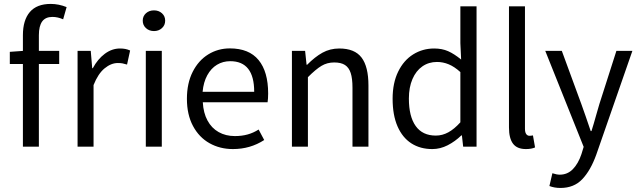

<svg xmlns="http://www.w3.org/2000/svg" viewBox="-20 -744 3240 974"><path d="M245.6 -658.2Q210.9 -658.2 194.1 -635.3Q177.2 -612.3 177.2 -565.4V-485.8H280.3V-419.4H177.2V0H96.2V-419.4H29.8V-481L96.2 -485.8V-565.4Q96.2 -641.6 131.3 -682.9Q166.5 -724.1 237.3 -724.1Q277.8 -724.1 317.9 -708L300.3 -646Q272.9 -658.2 245.6 -658.2Z M440.4 -485.8 447.8 -397.9H450.7Q475.6 -444.3 511.7 -471.2Q547.9 -498 588.4 -498Q604 -498 616 -495.6Q627.9 -493.2 640.1 -487.8L624.5 -416.5Q610.4 -420.9 600.8 -422.6Q591.3 -424.3 577.6 -424.3Q543.5 -424.3 510.5 -397.2Q477.5 -370.1 454.6 -312.5V0H373.5V-485.8Z M761.2 -691.4Q785.2 -691.4 801.5 -676.8Q817.9 -662.1 817.9 -639.2Q817.9 -616.2 801.5 -601.3Q785.2 -586.4 761.2 -586.4Q736.8 -586.4 720.5 -601.3Q704.1 -616.2 704.1 -639.2Q704.1 -662.1 720.5 -676.8Q736.8 -691.4 761.2 -691.4ZM800.8 -485.8V0H719.7V-485.8Z M1340.3 -270Q1340.3 -242.7 1337.4 -225.1H1008.8Q1011.7 -171.4 1032.5 -132.8Q1053.2 -94.2 1089.1 -74Q1125 -53.7 1171.4 -53.7Q1206.5 -53.7 1235.8 -61.8Q1265.1 -69.8 1292 -86.9L1320.3 -33.7Q1249.5 12.2 1161.6 12.2Q1095.7 12.2 1042.7 -17.6Q989.7 -47.4 959 -105Q928.2 -162.6 928.2 -242.7Q928.2 -321.8 957.5 -379.6Q986.8 -437.5 1036.4 -468Q1085.9 -498.5 1146 -498.5Q1243.2 -498.5 1291.7 -439.5Q1340.3 -380.4 1340.3 -270ZM1147.9 -433.6Q1110.8 -433.6 1080.8 -415.5Q1050.8 -397.5 1031.5 -362.3Q1012.2 -327.1 1007.8 -278.3H1269.5Q1269.5 -433.6 1147.9 -433.6Z M1527.8 -485.8 1535.2 -415.5H1538.1Q1577.1 -455.1 1615.7 -476.6Q1654.3 -498 1701.2 -498Q1779.3 -498 1814.2 -451.9Q1849.1 -405.8 1849.1 -310.5V0H1768.1V-299.3Q1768.1 -346.2 1759 -373.8Q1750 -401.4 1730 -414.3Q1710 -427.2 1675.3 -427.2Q1639.6 -427.2 1610.8 -409.9Q1582 -392.6 1542 -352.5V0H1460.9V-485.8Z M2319.3 -441.9 2315.4 -524.9V-711.9H2397.5V0H2329.6L2323.2 -57.1H2320.3Q2288.6 -26.4 2251 -7.1Q2213.4 12.2 2172.9 12.2Q2111.8 12.2 2066.7 -16.8Q2021.5 -45.9 1996.6 -103Q1971.7 -160.2 1971.7 -243.2Q1971.7 -322.8 1999.8 -380.4Q2027.8 -438 2075.9 -468Q2124 -498 2182.6 -498Q2222.2 -498 2253.2 -484.4Q2284.2 -470.7 2319.3 -441.9ZM2315.4 -123.5V-378.4Q2285.2 -405.8 2256.3 -417.7Q2227.5 -429.7 2196.8 -429.7Q2154.8 -429.7 2122.6 -407.2Q2090.3 -384.8 2072.3 -342.8Q2054.2 -300.8 2054.2 -244.1Q2054.2 -152.8 2088.9 -104.5Q2123.5 -56.2 2190.9 -56.2Q2224.1 -56.2 2254.4 -72.8Q2284.7 -89.4 2315.4 -123.5Z M2643.1 -711.9V-90.8Q2643.1 -72.8 2649.4 -64Q2655.8 -55.2 2665.5 -55.2Q2674.3 -55.2 2683.6 -57.1L2694.3 3.9Q2676.3 12.2 2647.9 12.2Q2603 12.2 2582.5 -15.1Q2562 -42.5 2562 -97.2V-711.9Z M2929.7 37.6 2940.9 1 2746.1 -485.8H2830.1L2929.2 -215.8Q2949.2 -160.6 2976.6 -79.1H2980.5Q2992.7 -117.7 3003.4 -156.7Q3006.8 -168 3011 -183.1Q3015.1 -198.2 3020.5 -215.8L3106.9 -485.8H3188L3004.9 40.5Q2976.1 120.6 2933.8 165Q2891.6 209.5 2823.2 209.5Q2792.5 209.5 2767.1 199.7L2782.2 134.8Q2804.2 142.1 2819.3 142.1Q2858.9 142.1 2886.2 114Q2913.6 85.9 2929.7 37.6Z"/></svg>

Font: Varta
Style: Regular
Weight: 400
Designer: Joana Correia, Viktoriya Grabowska, Eben Sorkin
Foundry: Sorkin Type
Version: Version 1.002; ttfautohint (v1.3) -l 8 -r 24 -G 200 -x 12 -H